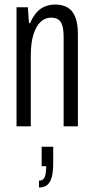

<svg xmlns="http://www.w3.org/2000/svg" viewBox="-20 -558 412 848"><path d="M53 0V-526H103L108 -456H113Q126 -486 142.5 -504Q159 -522 180 -530Q201 -538 223 -538Q254 -538 276.5 -526Q299 -514 311.5 -485Q324 -456 324 -407V0H261V-393Q261 -412 259 -428Q257 -444 251 -456Q245 -468 234 -474Q223 -480 205 -480Q180 -480 160 -462Q140 -444 128 -406.5Q116 -369 116 -312V0ZM152 270V240Q170 240 177 225Q184 210 184 176H164V90H215V163Q215 201 208.5 224.5Q202 248 188.5 259Q175 270 152 270Z"/></svg>

Font: Archivo ExtraCondensed Light
Style: Regular
Weight: 300
Width: 2
Designer: Hector Gatti
Foundry: Omnibus-Type
Version: Version 2.001